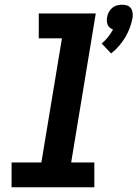

<svg xmlns="http://www.w3.org/2000/svg" viewBox="-20 -792 581 812"><path d="M450 -566 410 -608Q425 -620 437 -635.5Q449 -651 458 -667Q451 -670 444.5 -675Q438 -680 435.5 -687Q433 -694 432 -702Q431 -710 433 -718Q434 -729 439.5 -739.5Q445 -750 454 -758Q463 -766 474 -769Q485 -772 496 -772Q507 -772 517 -769Q527 -766 533 -758Q539 -750 540.5 -739.5Q542 -729 541 -718Q537 -697 529.5 -676Q522 -655 510.5 -635.5Q499 -616 484 -598.5Q469 -581 450 -566ZM29 0V-105H155L242 -630H144V-735H385L281 -105H379V0Z"/></svg>

Font: Iosevka SS18 Extrabold
Style: Italic
Weight: 800
Italic angle: -9°
Monospace: yes
Designer: Belleve Invis
Foundry: Belleve Invis
Version: Version 25.1.1; ttfautohint (v1.8.4)